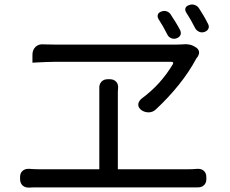

<svg xmlns="http://www.w3.org/2000/svg" viewBox="-20 -863 1040 870"><path d="M712 -811Q725 -816 737 -811Q749 -806 755 -795Q766 -778 776 -762Q786 -746 796 -727Q802 -714 797.5 -704Q793 -694 779 -689Q766 -685 754.5 -690.5Q743 -696 738 -707Q728 -727 718.5 -743.5Q709 -760 698 -777Q692 -788 695.5 -797.5Q699 -807 712 -811ZM837 -840Q850 -845 862.5 -840.5Q875 -836 882 -825Q893 -808 902.5 -792Q912 -776 922 -756Q929 -744 924.5 -733.5Q920 -723 906 -718Q893 -714 881.5 -719.5Q870 -725 864 -736Q854 -756 844.5 -772.5Q835 -789 824 -806Q817 -817 820.5 -826.5Q824 -836 837 -840ZM870 -647Q890 -631 877 -608Q876 -606 874.5 -604.5Q873 -603 869 -597Q837 -537 790 -478.5Q743 -420 687 -368Q674 -355 656 -354Q638 -353 622 -363Q607 -374 606.5 -387.5Q606 -401 619 -414Q666 -449 700 -486.5Q734 -524 762 -570Q770 -583 755 -583Q729 -583 685.5 -583Q642 -583 589 -583Q536 -583 481 -583Q426 -583 375.5 -583Q325 -583 287.5 -583Q250 -583 233 -583Q215 -583 190 -582Q165 -581 146 -580Q127 -579 127 -579V-615Q127 -637 141 -650.5Q155 -664 177 -662Q188 -662 199 -661.5Q210 -661 229 -661Q249 -661 290.5 -661Q332 -661 386.5 -661Q441 -661 500 -661Q559 -661 614.5 -661Q670 -661 713.5 -661Q757 -661 780 -661Q790 -661 797 -661.5Q804 -662 808 -662Q822 -664 838 -661Q854 -658 866 -649ZM71 -61Q71 -79 82.5 -89Q94 -99 113 -98Q124 -97 135.5 -96.5Q147 -96 162 -96H430V-424Q430 -435 430 -446Q430 -457 430 -463Q429 -481 439.5 -492.5Q450 -504 468 -504H478Q496 -504 506.5 -492.5Q517 -481 515 -463Q514 -457 514 -446Q514 -435 514 -424V-96H830Q842 -96 853 -96.5Q864 -97 874 -98Q892 -99 903.5 -89Q915 -79 915 -60V-51Q915 -33 903.5 -23Q892 -13 874 -14Q864 -14 852 -14Q840 -14 830 -14H162Q146 -14 135 -14Q124 -14 113 -13Q94 -12 82.5 -22.5Q71 -33 71 -52Z"/></svg>

Font: Chiron GoRound TC
Style: Regular
Weight: 400
Designer: Ryoko NISHIZUKA 西塚涼子 (kana, bopomofo & ideographs); Paul D. Hunt (Latin, Greek & Cyrillic); Sandoll Communications 산돌커뮤니
Foundry: Adobe
Version: Version 1.000;hotconv 1.1.1;makeotfexe 2.6.0